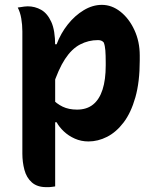

<svg xmlns="http://www.w3.org/2000/svg" viewBox="-20 -570 640 790"><path d="M53 -539Q61 -540 67 -541Q73 -542 80 -543Q87 -544 94 -544Q124 -544 149.5 -529.5Q175 -515 191 -480Q207 -445 207 -382Q207 -307 207 -234.5Q207 -162 207 -90.5Q207 -19 207 52.5Q207 124 207 197Q199 198 193 199Q187 200 182 200Q177 200 170 200Q133 200 111 180.5Q89 161 80.5 129Q72 97 72 62Q72 -11 72 -73Q72 -135 72 -193.5Q72 -252 72 -312Q72 -372 72 -441Q72 -468 67.5 -494Q63 -520 53 -539ZM399 -550Q440 -550 475.5 -522Q511 -494 533 -446.5Q555 -399 555 -342V-321Q555 -233 537 -169.5Q519 -106 488.5 -66Q458 -26 420.5 -7Q383 12 344 12Q314 12 288 0.5Q262 -11 242.5 -29.5Q223 -48 213 -67H191V-166Q213 -143 238 -131Q263 -119 297 -119Q337 -119 363 -140Q389 -161 402 -201.5Q415 -242 415 -301V-312Q415 -343 413.5 -362.5Q412 -382 407 -395Q402 -401 396 -403Q390 -405 383 -405Q344 -405 309.5 -387Q275 -369 247.5 -327Q220 -285 197 -214V-388H213Q230 -433 259 -469.5Q288 -506 324.5 -528Q361 -550 399 -550Z"/></svg>

Font: Recursive Monospace Casual
Style: Bold
Weight: 700
Version: Version 1.047